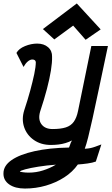

<svg xmlns="http://www.w3.org/2000/svg" viewBox="-29 -884 649 1110"><path d="M115 206Q58 206 24 182Q-10 158 -9 118Q-9 74 38 41.5Q85 9 170.5 -10Q256 -29 370 -31Q373 -37 375 -44Q377 -51 380 -58.5Q383 -66 387 -72Q370 -63 350 -57Q330 -51 308.5 -48.5Q287 -46 265 -46Q208 -46 167 -74.5Q126 -103 110.5 -149Q95 -195 111 -246Q131 -306 145.5 -359.5Q160 -413 169 -455.5Q178 -498 178 -525Q177 -533 171.5 -536.5Q166 -540 158 -540Q145 -540 131.5 -528.5Q118 -517 107 -497L66 -578Q80 -603 115.5 -617.5Q151 -632 186 -632Q225 -632 249 -611Q273 -590 272 -556Q273 -524 265.5 -477Q258 -430 242.5 -370.5Q227 -311 203 -239Q190 -194 210.5 -166Q231 -138 275 -138Q322 -138 351.5 -147.5Q381 -157 397.5 -180Q414 -203 422 -242L499 -618H595Q564 -472 542.5 -369.5Q521 -267 506 -199Q491 -131 480.5 -89.5Q470 -48 461 -24Q481 -25 494.5 -28Q508 -31 522 -36Q536 -41 557 -49L525 50Q506 57 477.5 61Q449 65 421 67Q391 110 343 141Q295 172 236.5 189Q178 206 115 206ZM137 114Q180 114 220.5 101Q261 88 294 68Q240 72 193 79.5Q146 87 116.5 95Q87 103 86 108Q86 109 102 111.5Q118 114 137 114ZM466 -654 394 -736 285 -656 219 -716 415 -864 553 -714Z"/></svg>

Font: Victor Mono Thin
Style: Italic
Weight: 100
Italic angle: -12°
Monospace: yes
Designer: Rune Bjørnerås
Version: Version 1.561;gftools[0.9.30]